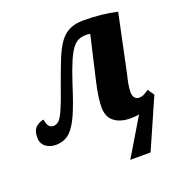

<svg xmlns="http://www.w3.org/2000/svg" viewBox="-136 -663 930 988"><g transform="rotate(-20 329.0 -168.5)"><path d="M532 6Q521 8 510 9Q499 10 486 10Q429 10 396 -16Q363 -42 363 -94Q363 -116 367.5 -150.5Q372 -185 382 -228L438 -470Q424 -472 415 -472Q393 -472 375 -464.5Q357 -457 340 -435Q323 -413 305 -371Q287 -329 264 -259Q234 -163 208.5 -105Q183 -47 153.5 -20.5Q124 6 79 7Q44 7 21.5 -11Q-1 -29 -1 -61Q-1 -103 21.5 -120Q44 -137 62 -137Q62 -121 71 -105Q80 -89 98 -89Q116 -89 129.5 -102Q143 -115 160.5 -155Q178 -195 206 -276Q232 -348 252.5 -399.5Q273 -451 296 -483.5Q319 -516 350.5 -531.5Q382 -547 429 -547Q479 -547 525 -542Q571 -537 612 -528L546 -214Q539 -186 534.5 -162Q530 -138 530 -117Q530 -97 539 -86Q548 -75 563 -75Q578 -75 589.5 -81Q601 -87 617 -98L641 -63L521 210H410Z"/></g></svg>

Font: Noto Serif SemiCondensed ExtraBold
Style: Italic
Weight: 800
Width: 4
Italic angle: -12°
Designer: Monotype Design Team
Foundry: Monotype Imaging Inc.
Version: Version 2.014; ttfautohint (v1.8.4.7-5d5b)